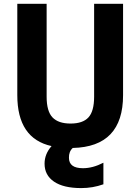

<svg xmlns="http://www.w3.org/2000/svg" viewBox="-20 -752 719 991"><path d="M399.4 218.8Q307.6 218.8 258.8 185.5Q210 152.3 210 92.8Q210 43 246.1 2Q69.3 -37.1 69.3 -260.7V-732.4H220.7V-252.9Q220.7 -177.7 251 -146Q281.2 -114.3 344.2 -114.3Q407.2 -114.3 436.5 -146Q465.8 -177.7 465.8 -252.9V-732.4H615.2V-260.7Q615.2 5.9 355.5 11.7Q335 30.3 335.9 62.5Q335.9 116.2 408.2 116.2Q459 116.2 513.7 87.9V199.2Q459 218.8 399.4 218.8Z"/></svg>

Font: Nasu
Style: Bold
Weight: 700
Designer: Ryoko NISHIZUKA (kana &amp; ideographs); Paul D. Hunt (Latin, Greek &amp; Cyrillic); Wenlong ZHANG (bopomofo); Sandoll C
Version: Version 2014.1215